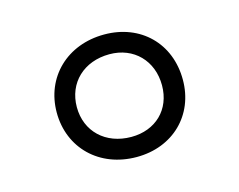

<svg xmlns="http://www.w3.org/2000/svg" viewBox="-58 -593 609 489"><g transform="rotate(-15 246.5 -348.5)"><path d="M249 -510C151 -510 81 -442 81 -349C81 -255 151 -187 249 -187C345 -187 413 -254 413 -347C413 -443 345 -510 249 -510ZM249 -458C313 -458 358 -412 358 -347C358 -283 313 -240 249 -240C181 -240 134 -285 134 -349C134 -413 181 -458 249 -458Z"/></g></svg>

Font: Matrixport Regular
Style: Regular
Weight: 400
Designer: Ninad Kale (Devanagari), Jonny Pinhorn (Latin)
Foundry: Indian Type Foundry
Version: Version 3.200;PS 1.000;hotconv 16.6.54;makeotf.lib2.5.65590